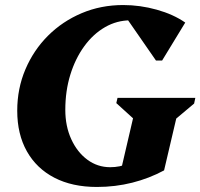

<svg xmlns="http://www.w3.org/2000/svg" viewBox="-20 -726 795 762"><path d="M364.4 16Q266.8 16 196 -20.6Q125.2 -57.2 86.8 -125.2Q48.4 -193.2 48.4 -286.6Q48.4 -374.6 80.9 -450.9Q113.4 -527.2 170.6 -584.3Q227.8 -641.4 304.1 -673.7Q380.4 -706 469 -706Q536.2 -706 602.3 -687.5Q668.4 -669 715.2 -636.4L623.4 -485.8H599L477 -661.8H619V-558.6Q596.4 -602.6 566.8 -624Q537.2 -645.4 498.6 -645.4Q444 -645.4 396.8 -618.2Q349.6 -591 314.2 -542.2Q278.8 -493.4 259 -429.2Q239.2 -365 239.2 -290Q239.2 -225.2 262.8 -173.6Q286.4 -122 326.7 -92.2Q367 -62.4 417.4 -62.4Q495.6 -62.4 548 -121L551.2 -44.4H458.6L517.8 -298.6L557 -212L441.6 -316.8L446.4 -337.6H755.2L750.4 -315L628 -212.2L689.6 -298.6L631.2 -49.8Q572.2 -18 505 -1Q437.8 16 364.4 16Z"/></svg>

Font: Platypi Light
Style: Italic
Weight: 300
Italic angle: -13°
Designer: David Sargent
Foundry: Bolt Cutter Type
Version: Version 1.200